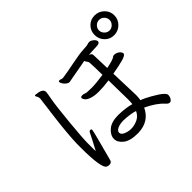

<svg xmlns="http://www.w3.org/2000/svg" viewBox="-168 -1065 1335 1335"><g transform="rotate(-45 500.0 -397.0)"><path d="M987 -704.5Q987 -745 958 -773Q929 -801 888.5 -801Q848 -801 820.5 -773Q793 -745 793 -704.5Q793 -664 820.5 -635.5Q848 -607 888.5 -607Q929 -607 958 -635.5Q987 -664 987 -704.5ZM941 -705.5Q941 -685 925.5 -669Q910 -653 889 -653Q868 -653 852.5 -669Q837 -685 837 -705.5Q837 -726 852.5 -741.5Q868 -757 889 -757Q910 -757 925.5 -741.5Q941 -726 941 -705.5ZM308 -259H304Q295 -259 289 -246L269 -206Q252 -172 228 -128Q227 -136 227 -146V-205Q227 -254 241 -400.5Q255 -547 265 -600Q275 -653 275 -662Q275 -695 220 -700L210 -702Q202 -702 201 -698V-697Q201 -693 206 -685Q211 -677 212 -671Q213 -665 213 -659Q213 -653 212 -649.5Q211 -646 192.5 -498.5Q174 -351 171 -255V-222Q171 -14 206 2Q216 7 226 7Q249 7 254 -11Q315 -237 315 -249Q315 -258 308 -259ZM680 -104Q764 -64 804 -18Q836 17 856 -24Q861 -35 861 -47.5Q861 -60 839.5 -78.5Q818 -97 771 -123.5Q724 -150 698 -159Q702 -181 702 -205L695 -422Q765 -434 805 -445.5Q845 -457 845 -473Q842 -489 826 -500Q810 -511 792 -511H788Q780 -510 776 -506Q764 -494 693 -480Q692 -527 690.5 -562Q689 -597 689 -608Q689 -619 684.5 -624.5Q680 -630 666 -634Q689 -637 750 -639Q779 -640 779 -659Q776 -673 761.5 -684.5Q747 -696 736 -697H731Q721 -697 714 -693.5Q707 -690 665.5 -688Q624 -686 548.5 -670.5Q473 -655 427 -649Q417 -649 410 -652Q403 -655 397 -655Q388 -655 388 -647Q388 -639 395.5 -627Q403 -615 415 -605.5Q427 -596 439 -596L615 -628Q616 -620 623.5 -612Q631 -604 632.5 -592Q634 -580 634.5 -546Q635 -512 636 -470Q564 -459 516.5 -459Q469 -459 459 -464Q449 -469 438 -469Q427 -469 422 -466Q419 -462 419 -456Q419 -450 428 -437.5Q437 -425 464.5 -415Q492 -405 537 -405Q582 -405 638 -413L641 -232V-206Q641 -192 639 -179Q590 -193 520 -195H515Q448 -195 413 -165Q378 -135 377 -99V-98Q377 -64 412.5 -36Q448 -8 520 -8H529Q637 -12 680 -104ZM623 -127Q608 -93 576 -78Q544 -63 512 -63H509Q480 -64 456.5 -75Q433 -86 433 -103.5Q433 -121 456.5 -132Q480 -143 514 -143H518Q585 -140 623 -127Z"/></g></svg>

Font: LXGW WenKai TC
Style: Regular
Weight: 400
Designer: LXGW / Fontworks Inc.
Foundry: LXGW / Fontworks Inc.
Version: Version 1.330